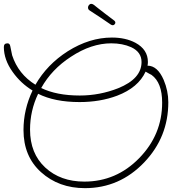

<svg xmlns="http://www.w3.org/2000/svg" viewBox="-66 -920 915 997"><path d="M375 57Q239 57 147 -26Q56 -108 56 -245Q56 -351 103 -450Q42 -487 0 -546Q-46 -610 -46 -676Q-46 -695 -27 -695Q-15 -695 -12.5 -679.5Q-10 -664 -3 -633Q29 -535 118 -480Q178 -585 286 -654Q399 -725 515 -725Q586 -725 637 -698Q702 -663 702 -598Q702 -593 701.5 -588.5Q701 -584 700 -579Q752 -579 784 -505Q808 -448 808 -389Q808 -208 683 -77Q555 57 375 57ZM348 -424Q452 -424 548 -462Q669 -511 669 -598Q669 -650 615 -675Q570 -695 512 -695Q408 -695 302 -625Q202 -560 148 -463Q228 -424 348 -424ZM372 23Q538 23 657 -99Q776 -221 776 -387Q776 -491 721 -531Q716 -533 708.5 -537.5Q701 -542 690 -548Q652 -465 542 -423Q454 -390 347 -390Q218 -390 132 -433Q90 -345 90 -247Q90 -123 169 -50Q248 23 372 23ZM520 -789Q515 -789 510 -792Q485 -809 455.5 -829Q426 -849 399 -866Q391 -871 391 -881Q391 -888 396 -894Q401 -900 408 -900Q414 -900 421 -895Q428 -890 445 -876Q457 -867 480.5 -848.5Q504 -830 526 -814Q533 -809 533 -802Q533 -798 529 -793.5Q525 -789 520 -789Z"/></svg>

Font: Send Flowers
Style: Regular
Weight: 400
Designer: Robert E. Leuschke
Foundry: Robert E. Leuschke
Version: Version 1.010; ttfautohint (v1.8.4.7-5d5b)